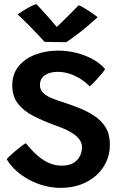

<svg xmlns="http://www.w3.org/2000/svg" viewBox="-20 -926 616 954"><path d="M281 7.5Q240.5 7.5 200.5 -3Q160.5 -13.5 124.8 -32.8Q89 -52 60.2 -78Q31.5 -104 13.5 -134.5Q16.5 -139.5 28 -150.5Q39.5 -161.5 54.5 -174.2Q69.5 -187 84.2 -198.2Q99 -209.5 108.5 -214.5Q123 -196.5 141 -177.2Q159 -158 181.2 -141Q203.5 -124 230 -113.5Q256.5 -103 287 -103Q323.5 -103 345.5 -116.8Q367.5 -130.5 377.5 -151.5Q387.5 -172.5 387.5 -194Q387.5 -212 378 -227.8Q368.5 -243.5 350.8 -256.8Q333 -270 307.8 -281.8Q282.5 -293.5 251 -304.5Q191.5 -326 144 -350.8Q96.5 -375.5 68.8 -411.5Q41 -447.5 41 -502Q41 -559 72.8 -597.2Q104.5 -635.5 156.2 -655Q208 -674.5 268.5 -674.5Q316.5 -674.5 361 -663Q405.5 -651.5 442.2 -631Q479 -610.5 502.5 -582.5Q496.5 -573 482.5 -556.2Q468.5 -539.5 452.8 -523Q437 -506.5 426 -497Q408.5 -515 383.8 -531.5Q359 -548 329 -558.5Q299 -569 265.5 -569Q227.5 -569 203 -552Q178.5 -535 178.5 -503.5Q178.5 -488 185.8 -476Q193 -464 205.8 -455Q218.5 -446 235 -439Q251.5 -432 270 -426Q321 -409.5 367 -391.8Q413 -374 449 -350.2Q485 -326.5 505.5 -292Q526 -257.5 526 -207Q526 -162 508.5 -123Q491 -84 458.5 -54.8Q426 -25.5 381.2 -9Q336.5 7.5 281 7.5ZM371 -900Q382.5 -895.5 397.2 -887Q412 -878.5 426.2 -868.8Q440.5 -859 451.2 -851.2Q462 -843.5 465.5 -840.5Q405.5 -786.5 366 -757Q326.5 -727.5 310 -716.5Q300 -716.5 279.8 -716.8Q259.5 -717 237.8 -717.2Q216 -717.5 201.5 -718Q170.5 -752.5 137.5 -786.2Q104.5 -820 67.5 -855Q78 -861.5 93.8 -871.8Q109.5 -882 127.5 -891.5Q145.5 -901 160.5 -906Q177 -888.5 193.8 -870Q210.5 -851.5 225.5 -834.5Q240.5 -817.5 251 -805Q261.5 -792.5 266 -788H258Q266.5 -796 286.2 -815.2Q306 -834.5 329.2 -857.5Q352.5 -880.5 371 -900Z"/></svg>

Font: Grandstander Thin SemiBold
Style: Regular
Weight: 600
Version: Version 1.200